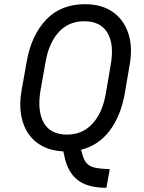

<svg xmlns="http://www.w3.org/2000/svg" viewBox="-20 -710 687 913"><path d="M502 94 486 183Q395 183 348 145Q301 107 286 32L281 10Q206 6 156.5 -31Q107 -68 87.5 -133Q68 -198 83 -282L107 -417Q129 -542 199 -616Q269 -690 384 -690Q464 -690 516.5 -653Q569 -616 590.5 -550.5Q612 -485 596 -399L573 -264Q554 -158 501.5 -88.5Q449 -19 366 2Q374 41 387.5 60.5Q401 80 428 86.5Q455 93 502 94ZM506 -399Q524 -497 491.5 -553Q459 -609 380 -609Q307 -609 260 -558Q213 -507 197 -417L173 -282Q156 -183 188 -126.5Q220 -70 298 -70Q372 -70 419.5 -121.5Q467 -173 483 -264Z"/></svg>

Font: Inria Sans
Style: Italic
Weight: 400
Italic angle: -10°
Designer: Black Foundry Team
Foundry: Black Foundry
Version: Version 1.2; ttfautohint (v1.8.3)